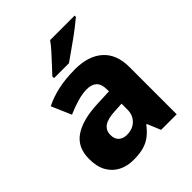

<svg xmlns="http://www.w3.org/2000/svg" viewBox="-213 -896 1036 1036"><g transform="rotate(-45 304.5 -378.0)"><path d="M327 -560Q429 -560 486 -509Q543 -458 543 -361V0H424L392 -77H388Q366 -48 341.5 -28.5Q317 -9 284.5 0.5Q252 10 205 10Q156 10 118.5 -9.5Q81 -29 59.5 -67Q38 -105 38 -164Q38 -252 100 -294.5Q162 -337 279 -342L372 -346V-358Q372 -402 352 -420.5Q332 -439 296 -439Q263 -439 223 -427.5Q183 -416 142 -398L93 -511Q140 -535 198 -547.5Q256 -560 327 -560ZM322 -248Q264 -246 237.5 -227.5Q211 -209 211 -174Q211 -143 228.5 -127Q246 -111 275 -111Q319 -111 346 -137.5Q373 -164 373 -206V-251ZM530 -756Q513 -742 487 -721.5Q461 -701 431.5 -680Q402 -659 374.5 -639.5Q347 -620 327 -606H213V-619Q231 -638 255 -664Q279 -690 303.5 -717Q328 -744 343 -766H530Z"/></g></svg>

Font: Noto Sans Hebrew Thin ExtraBold
Style: Regular
Weight: 800
Version: Version 3.001